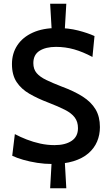

<svg xmlns="http://www.w3.org/2000/svg" viewBox="-20 -864 582 1028"><path d="M258 14Q219 14 179 7.8Q139 1.5 104.2 -8.5Q69.5 -18.5 45.5 -30L59.5 -146Q88.5 -130.5 123.2 -117Q158 -103.5 195.8 -95.2Q233.5 -87 272 -87Q329.5 -87 363.5 -109.8Q397.5 -132.5 397.5 -178Q397.5 -212 380.2 -235Q363 -258 327.8 -276Q292.5 -294 238 -315Q181.5 -336.5 137.8 -361.8Q94 -387 69 -424.8Q44 -462.5 44 -521Q44 -578 72.8 -621.5Q101.5 -665 155.8 -689.5Q210 -714 286.5 -714Q346.5 -714 398.2 -700.8Q450 -687.5 486 -671L475 -559Q423.5 -586.5 376.5 -599.8Q329.5 -613 280 -613Q225 -613 191.8 -592Q158.5 -571 158.5 -526Q158.5 -493.5 176.2 -472.8Q194 -452 227.8 -435.8Q261.5 -419.5 310.5 -400.5Q377 -376 422.5 -347Q468 -318 491.5 -278.8Q515 -239.5 515 -183.5Q515 -142 499.8 -106Q484.5 -70 453.2 -43Q422 -16 373.5 -1Q325 14 258 14ZM248.5 144 258.5 -34H325L335 144ZM258.5 -673 248.5 -844H335L325 -673Z"/></svg>

Font: Cabin SemiCondensedMedium
Style: Regular
Weight: 500
Width: 4
Designer: Pablo Impallari
Foundry: Pablo Impallari. http://www.impallari.com Igino Marini. http://www.ikern.com
Version: Version 3.001